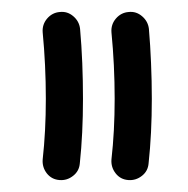

<svg xmlns="http://www.w3.org/2000/svg" viewBox="-20 -716 317 323"><path d="M195.8 -413.1Q182.6 -414.1 174.6 -424.3Q166.5 -434.6 167.5 -447.8Q172.9 -495.1 172.9 -549.8Q172.9 -606.4 167.5 -661.6Q166.5 -674.8 175 -684.8Q183.6 -694.8 196.3 -695.8Q209 -697.3 219 -688.7Q229 -680.2 230.5 -667.5Q232.9 -639.6 234.1 -609.9Q235.4 -580.1 235.4 -549.8Q235.4 -491.2 230 -441.4Q229 -428.2 218.8 -420.2Q208.5 -412.1 195.8 -413.1ZM80.1 -413.1Q66.9 -414.1 58.8 -424.3Q50.8 -434.6 51.8 -447.8Q57.1 -495.1 57.1 -549.8Q57.1 -606.4 51.8 -661.6Q50.8 -674.8 59.3 -684.8Q67.9 -694.8 80.6 -695.8Q93.3 -697.3 103.3 -688.7Q113.3 -680.2 114.7 -667.5Q117.2 -639.6 118.4 -609.9Q119.6 -580.1 119.6 -549.8Q119.6 -491.2 114.3 -441.4Q113.3 -428.2 103 -420.2Q92.8 -412.1 80.1 -413.1Z"/></svg>

Font: Mikhak-FD Bold
Style: Regular
Weight: 700
Designer: Amin Abedi
Version: Version 3.3